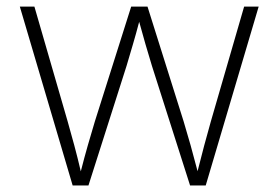

<svg xmlns="http://www.w3.org/2000/svg" viewBox="-20 -566 850 586"><path d="M201.7 0 40.5 -545.9H85L186.5 -195.3Q196.8 -159.2 206.8 -122.1Q216.8 -85 226.6 -43Q237.3 -85 248 -122.3Q258.8 -159.7 269.5 -195.3L380.4 -545.9H430.2L540.5 -195.3Q551.3 -159.7 561.8 -122.3Q572.3 -85 583 -43.5Q593.3 -85 603.3 -122.1Q613.3 -159.2 623.5 -195.3L725.1 -545.9H769.5L607.9 0H560.1L443.8 -364.7Q433.6 -397.5 424.1 -430.7Q414.6 -463.9 404.8 -499.5Q395.5 -463.9 385.7 -430.7Q376 -397.5 366.2 -364.7L250 0Z"/></svg>

Font: Inter Extra Light
Style: Regular
Weight: 200
Designer: Rasmus Andersson
Foundry: rsms
Version: Version 4.000;git-3c8e0fc